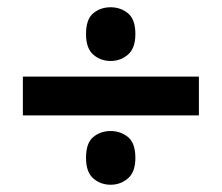

<svg xmlns="http://www.w3.org/2000/svg" viewBox="-20 -617 612 529"><path d="M285 -449Q257 -449 237 -466.5Q217 -484 217 -523Q217 -564 237 -580.5Q257 -597 285 -597Q312 -597 332.5 -580.5Q353 -564 353 -523Q353 -484 332.5 -466.5Q312 -449 285 -449ZM43 -299V-406H528V-299ZM285 -108Q257 -108 237 -125.5Q217 -143 217 -182Q217 -223 237 -239.5Q257 -256 285 -256Q312 -256 332.5 -239.5Q353 -223 353 -182Q353 -143 332.5 -125.5Q312 -108 285 -108Z"/></svg>

Font: Noto IKEA Arabic
Style: Bold
Weight: 700
Designer: Monotype Design Team
Foundry: Monotype Imaging Inc.
Version: Version 1.200